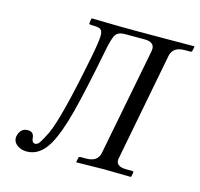

<svg xmlns="http://www.w3.org/2000/svg" viewBox="-98 -753 908 871"><g transform="rotate(15 356.0 -318.0)"><path d="M710 -646 712 -645 708 -626Q708 -618 699 -618H673Q618 -618 609 -574L512 -71Q510 -63 510 -58Q510 -27 558 -27H584Q593 -27 591 -19L587 0L585 1Q499 -1 459 -1L330 1L329 0L333 -19Q333 -27 342 -27H368Q423 -27 431 -71L529 -574Q530 -578 530 -586Q530 -618 483 -618H393Q361 -618 349 -600Q337 -582 324 -512Q287 -324 260 -220Q233 -116 202 -60Q162 12 99 12Q73 12 54.5 -1.5Q36 -15 36 -34V-41Q45 -83 80 -83Q108 -83 110 -56Q112 -32 127 -32Q139 -32 148.5 -46.5Q158 -61 176 -97Q214 -178 274 -485Q288 -558 288 -582Q288 -605 278 -611.5Q268 -618 243 -618Q230 -618 226.5 -619.5Q223 -621 224 -628L227 -646L229 -648Q240 -648 305 -646.5Q370 -645 450 -645Q549 -645 624 -645.5Q699 -646 710 -646Z"/></g></svg>

Font: Linux Libertine O
Style: Italic
Weight: 400
Italic angle: -12°
Designer: Philipp H. Poll
Foundry: Philipp H. Poll
Version: Version 5.1.6